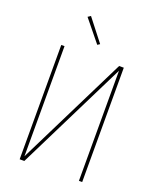

<svg xmlns="http://www.w3.org/2000/svg" viewBox="-172 -1060 944 1160"><g transform="rotate(20 300.0 -480.5)"><path d="M99 0V-735H120V-27L471 -735H501V0H480V-708L129 0ZM303 -810 190 -949 208 -961 318 -820Z"/></g></svg>

Font: Iosevka Aile Thin
Style: Regular
Weight: 100
Designer: Belleve Invis
Foundry: Belleve Invis
Version: Version 31.1.0; ttfautohint (v1.8.4)